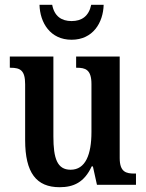

<svg xmlns="http://www.w3.org/2000/svg" viewBox="-20 -772 610 802"><path d="M279 -606C368 -606 411 -677 413 -752H361C351 -704 321 -684 279 -684C237 -684 207 -704 198 -752H145C147 -677 190 -606 279 -606ZM229 10C287 10 332 -10 363 -77H368L385 0H548V-47H542C507 -47 480 -53 480 -112V-536H298V-489H301C336 -489 362 -482 362 -421V-221C362 -126 337 -63 275 -63C219 -63 203 -110 203 -202V-536H21V-489H24C65 -489 85 -478 85 -420V-187C85 -50 132 10 229 10Z"/></svg>

Font: Noto Serif Condensed Semi
Style: Regular
Weight: 600
Width: 3
Designer: Monotype Design Team
Foundry: Monotype Imaging Inc.
Version: Version 1.002